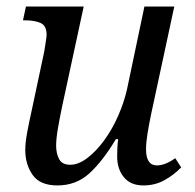

<svg xmlns="http://www.w3.org/2000/svg" viewBox="-20 -556 593 585"><path d="M155 9Q102 9 79.5 -23Q57 -55 57 -99Q57 -121 62.5 -151Q68 -181 75 -212L115 -400Q117 -413 119.5 -429Q122 -445 122 -450Q122 -478 103.5 -486Q85 -494 58 -494H50L59 -536H235L170 -235Q163 -202 157 -168Q151 -134 151 -112Q151 -89 160 -71.5Q169 -54 194 -54Q219 -54 246 -74.5Q273 -95 297.5 -128.5Q322 -162 340 -203Q358 -244 367 -284L420 -536H511L440 -206Q434 -177 429.5 -149.5Q425 -122 425 -101Q425 -52 458 -52Q483 -52 514 -74L532 -46Q510 -23 481 -7Q452 9 417 9Q378 9 357.5 -16Q337 -41 337 -79Q337 -89 337.5 -102.5Q338 -116 340 -132H333Q293 -65 252.5 -28Q212 9 155 9Z"/></svg>

Font: Noto Serif SemiCondensed
Style: Italic
Weight: 400
Width: 4
Italic angle: -12°
Designer: Monotype Design Team
Foundry: Monotype Imaging Inc.
Version: Version 2.013